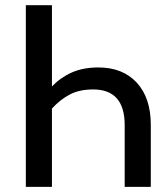

<svg xmlns="http://www.w3.org/2000/svg" viewBox="-20 -727 655 747"><path d="M362.6 -464.6Q457.4 -464.6 512.1 -405.4Q566.7 -346.2 566.7 -241V0H465.1V-240Q465.1 -379 342.6 -379Q288.7 -379 251.3 -359.2Q213.8 -339.5 182.1 -304.6V0H80.5V-706.7H182.1V-390.8Q216.4 -426.2 260.3 -445.4Q304.1 -464.6 362.6 -464.6Z"/></svg>

Font: Fira Code Retina
Style: Regular
Weight: 450
Monospace: yes
Designer: Carrois Corporate, Edenspiekermann AG, Nikita Prokopov
Foundry: Carrois Corporate, Edenspiekermann AG, Nikita Prokopov
Version: Version 6.002